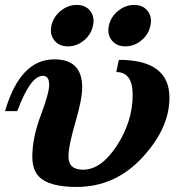

<svg xmlns="http://www.w3.org/2000/svg" viewBox="-29 -737 737 767"><path d="M167.5 -398.4Q167.5 -434.1 142.1 -434.1Q92.3 -434.1 40 -293H-8.8Q51.3 -500 188 -500Q299.3 -500 299.3 -388.2Q299.3 -340.3 272 -247.6Q244.6 -154.8 244.6 -110.8Q244.6 -59.1 303.2 -59.1Q375.5 -59.1 438.2 -155.8Q501 -252.4 501 -358.4Q501 -449.2 435.5 -449.2L445.8 -498Q647.9 -498 647.9 -346.7Q647.9 -224.6 539.3 -107.4Q430.7 9.8 276.9 9.8Q167.5 9.8 127 -31.2Q100.1 -58.6 100.1 -110.8Q100.1 -186.5 133.8 -276.1Q167.5 -365.7 167.5 -398.4ZM471.7 -551.8Q437 -551.8 418 -575.2Q403.8 -592.3 403.8 -615.7Q403.8 -624.5 405.8 -634.3Q413.6 -669.9 442.9 -693.6Q472.2 -717.3 506.8 -717.3Q542 -717.3 560.5 -693.8Q574.2 -676.8 574.2 -654.3Q574.2 -644.5 571.8 -634.3Q564.5 -599.1 535.6 -575.4Q506.8 -551.8 471.7 -551.8ZM242.2 -551.8Q207.5 -551.8 188.5 -575.2Q174.3 -592.3 174.3 -615.7Q174.3 -624.5 176.3 -634.3Q184.1 -669.9 213.4 -693.6Q242.7 -717.3 277.3 -717.3Q312.5 -717.3 331.1 -693.8Q344.7 -676.8 344.7 -654.3Q344.7 -644.5 342.3 -634.3Q335 -599.1 306.2 -575.4Q277.3 -551.8 242.2 -551.8Z"/></svg>

Font: Munson
Style: Bold Italic
Weight: 700
Italic angle: -12°
Designer: Paul James MIller
Foundry: High-Logic / Made with FontCreator
Version: Version 2.10;May 5, 2019;FontCreator 11.5.0.2430 64-bit